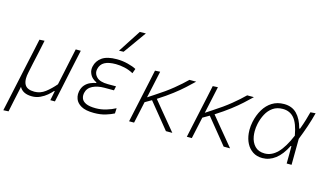

<svg xmlns="http://www.w3.org/2000/svg" viewBox="-106 -1153 2932 1707"><g transform="rotate(15 1360.0 -299.0)"><path d="M5 194.5Q17 140 28.5 86Q40 33 53 -28.5L105 -271Q118.5 -333 130 -386Q141 -439 153 -494.5L199.5 -497Q188 -441 176.5 -387.5Q164.5 -333.5 151.5 -273.5L133.5 -187Q126.5 -156 126.5 -131Q126.5 -97.5 139 -75Q160 -36 228.5 -36Q282.5 -36 327.5 -70.2Q372.5 -104.5 414.5 -154L440 -273Q452.5 -333.5 463.8 -386.2Q475 -439 487 -494.5H533.5Q521.5 -438.5 510 -385.5Q498.5 -332.5 485.5 -271L459 -145Q452.5 -113.5 444.5 -77Q436.5 -40 428 0H385.5L394.5 -44Q398.5 -65.5 403 -87.5H397Q380.5 -68 353.8 -45.2Q327 -22.5 292.2 -6.5Q257.5 9.5 218 9.5Q133 9.5 103 -47L99 -27Q86 32 75 84Q64 136 52.5 192Z M788 9.5Q711 9.5 670.2 -14Q629.5 -37.5 617 -72.5Q609 -94.5 609 -116.5Q609 -129 611.5 -141.5Q619.5 -179.5 640.2 -202.5Q661 -225.5 687.8 -237Q714.5 -248.5 739.5 -253L740.5 -259Q722.5 -266 703.5 -283Q684.5 -300 674.5 -326.5Q668 -342 668 -361Q668 -373 671 -387Q682.5 -440.5 728.8 -472.8Q775 -505 864.5 -505Q915.5 -505 965.8 -492.2Q1016 -479.5 1044 -463.5L1028.5 -420.5Q989.5 -442 947 -451.2Q904.5 -460.5 866.5 -460.5Q800 -460.5 763 -440.2Q726 -420 716 -374.5Q714 -365.5 714 -357Q714 -326 738.5 -301.5Q769.5 -270 843 -270H918L909.5 -231H821Q759.5 -231 714.2 -209Q669 -187 658.5 -138.5Q656.5 -128.5 656.5 -119Q656.5 -103 662.5 -88Q672 -64 703.2 -49.5Q734.5 -35 794 -35Q841.5 -35 888.5 -49Q935.5 -63 973.5 -83.5L971 -35Q943.5 -20 896.2 -5.2Q849 9.5 788 9.5ZM861.5 -583Q896 -636.5 929.8 -688.5Q963.5 -740.5 997 -792L1052.5 -793Q1015 -740.5 978 -688.5Q941 -636.5 903.5 -584.5Z M1110.5 0Q1122.5 -55.5 1133.5 -107.5Q1144.5 -159.5 1158 -221L1168.5 -270Q1182 -332 1193.5 -385.5Q1204.5 -438.5 1216.5 -494.5L1263.5 -497Q1247.5 -423.5 1234 -359.5Q1220 -295.5 1209.5 -247L1267.5 -285Q1358 -343 1423.5 -396.5Q1489 -450 1533.5 -494.5H1595.5Q1561 -461 1521.2 -424.8Q1481.5 -388.5 1427.5 -347Q1373.5 -305.5 1297 -256.5L1375 -161.5Q1405.5 -125 1440 -83Q1474.5 -41 1508.5 0H1449.5Q1421 -35 1393.5 -69Q1366 -102.5 1336.5 -139L1259 -234L1199.5 -199.5Q1188 -146 1177.8 -98.5Q1167.5 -51 1156.5 0Z M1642 0Q1654 -55.5 1665 -107.5Q1676 -159.5 1689.5 -221L1700 -270Q1713.5 -332 1725 -385.5Q1736 -438.5 1748 -494.5L1795 -497Q1779 -423.5 1765.5 -359.5Q1751.5 -295.5 1741 -247L1799 -285Q1889.5 -343 1955 -396.5Q2020.5 -450 2065 -494.5H2127Q2092.5 -461 2052.8 -424.8Q2013 -388.5 1959 -347Q1905 -305.5 1828.5 -256.5L1906.5 -161.5Q1937 -125 1971.5 -83Q2006 -41 2040 0H1981Q1952.5 -35 1925 -69Q1897.5 -102.5 1868 -139L1790.5 -234L1731 -199.5Q1719.5 -146 1709.2 -98.5Q1699 -51 1688 0Z M2339 9.5Q2287 9.5 2250.2 -14.8Q2213.5 -39 2192 -80Q2170.5 -121 2165.5 -173Q2164 -188.5 2164 -204.5Q2164 -241 2172 -279Q2186 -344.5 2216.8 -395.8Q2247.5 -447 2294.2 -476Q2341 -505 2403 -505Q2476.5 -505 2521.5 -459Q2566.5 -413 2588.5 -329.5H2595.5Q2614 -379 2626 -419.5Q2638 -460 2647 -494.5L2694 -498Q2678 -434.5 2655.5 -368.5Q2633 -302.5 2608 -239.5Q2607 -119.5 2606 0H2561Q2561.5 -41 2561.8 -81.2Q2562 -121.5 2562 -160H2555.5Q2512.5 -74 2457.5 -32.2Q2402.5 9.5 2339 9.5ZM2348 -35.5Q2412 -35.5 2465.5 -89.5Q2519 -143.5 2567 -258Q2547.5 -368 2507.8 -414Q2468 -460 2403.5 -460Q2350 -460 2312.8 -434Q2275.5 -408 2252.8 -365.2Q2230 -322.5 2219.5 -273Q2212 -237.5 2212 -204Q2212 -181 2215.5 -158.5Q2224.5 -104 2257.2 -69.8Q2290 -35.5 2348 -35.5Z"/></g></svg>

Font: Heraclito ExtraLight
Style: Italic
Weight: 200
Italic angle: -12°
Designer: Kostas Bartsokas (font) & Cristiano Sobral (main changes)
Foundry: Kostas Bartsokas (font) & Cristiano Sobral (main changes)
Version: Version 1.00;July 8, 2020;FontCreator 13.0.0.2655 64-bit